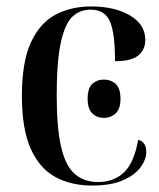

<svg xmlns="http://www.w3.org/2000/svg" viewBox="-20 -566 494 596"><path d="M266 10Q201 10 152 -16.5Q103 -43 75.5 -104Q48 -165 48 -268Q48 -374 76 -434.5Q104 -495 152.5 -520.5Q201 -546 263 -546Q336 -546 383.5 -518Q431 -490 431 -442Q431 -412 409.5 -394Q388 -376 337 -376Q337 -464 321 -500Q305 -536 261 -536Q227 -536 204 -513.5Q181 -491 168.5 -432.5Q156 -374 156 -269Q156 -170 169.5 -111Q183 -52 211.5 -26.5Q240 -1 285 -1Q333 -1 364.5 -30.5Q396 -60 409 -132Q434 -126 434 -94Q434 -71 416.5 -47Q399 -23 362 -6.5Q325 10 266 10ZM302 -200Q281 -200 266.5 -214Q252 -228 252 -259Q252 -292 266.5 -305.5Q281 -319 302 -319Q324 -319 339 -305.5Q354 -292 354 -259Q354 -228 339 -214Q324 -200 302 -200Z"/></svg>

Font: Noto Serif Display SemiCondensed Medium
Style: Regular
Weight: 500
Width: 4
Designer: Monotype Design Team
Foundry: Monotype Imaging Inc.
Version: Version 2.009